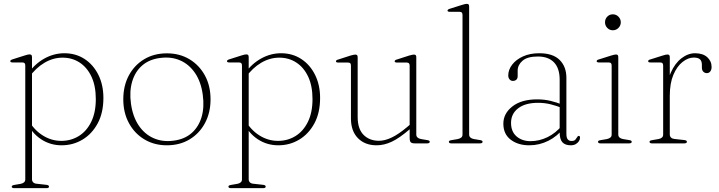

<svg xmlns="http://www.w3.org/2000/svg" viewBox="-20 -746 3742 999"><path d="M146.5 -449V-377.5V-375.5V187Q146.5 196.5 152.8 202.8Q159 209 170.5 210L220 215.5Q227.5 216 231.2 218.5Q235 221 235 225Q235 228.5 231.8 230.8Q228.5 233 222 233H53.5Q47.5 233 44.2 230.8Q41 228.5 41 225Q41 221.5 44.8 219.2Q48.5 217 55.5 216L87.5 210.5Q98.5 208.5 105 202.8Q111.5 197 111.5 187.5V-405Q111.5 -413.5 108 -417.2Q104.5 -421 96 -421H47Q39.5 -421 36.5 -422.8Q33.5 -424.5 33.5 -427.5Q33.5 -430.5 36.2 -433Q39 -435.5 46 -437.5L109 -457.5Q118.5 -460.5 124.2 -461.8Q130 -463 134 -463Q140.5 -463 143.5 -459.8Q146.5 -456.5 146.5 -449ZM130 -342.5 126 -363.5Q162 -414.5 211.5 -441.8Q261 -469 315 -469Q374 -469 419.8 -439.2Q465.5 -409.5 491.8 -356.8Q518 -304 518 -236.5Q518 -159 488.2 -104Q458.5 -49 409.2 -19.5Q360 10 300.5 10Q241.5 10 193.8 -21.5Q146 -53 120 -108.5L125.5 -126Q153.5 -73 199.8 -43Q246 -13 299 -13Q349 -13 389.8 -38Q430.5 -63 454.5 -111.8Q478.5 -160.5 478.5 -230.5Q478.5 -299 456 -347Q433.5 -395 394.5 -420.5Q355.5 -446 305.5 -446Q256.5 -446 211.5 -419.5Q166.5 -393 130 -342.5Z M848.5 -468.5Q914.5 -468.5 965.8 -437.8Q1017 -407 1046.2 -353.2Q1075.5 -299.5 1075.5 -229.5Q1075.5 -159.5 1046.5 -105.5Q1017.5 -51.5 966.5 -20.8Q915.5 10 848 10Q782.5 10 731.2 -20.8Q680 -51.5 650.8 -105.5Q621.5 -159.5 621.5 -229Q621.5 -299.5 650.2 -353.2Q679 -407 730.2 -437.8Q781.5 -468.5 848.5 -468.5ZM882.5 -14Q939.5 -21 976.5 -53.2Q1013.5 -85.5 1028.8 -136.8Q1044 -188 1035 -253Q1026 -320 995.2 -365.5Q964.5 -411 918 -431.5Q871.5 -452 814 -444.5Q757 -437.5 720 -405.5Q683 -373.5 667.8 -322Q652.5 -270.5 661.5 -206Q671 -139 701.5 -93.5Q732 -48 778.8 -27.2Q825.5 -6.5 882.5 -14Z M1274 -449V-377.5V-375.5V187Q1274 196.5 1280.2 202.8Q1286.5 209 1298 210L1347.5 215.5Q1355 216 1358.8 218.5Q1362.5 221 1362.5 225Q1362.5 228.5 1359.2 230.8Q1356 233 1349.5 233H1181Q1175 233 1171.8 230.8Q1168.5 228.5 1168.5 225Q1168.5 221.5 1172.2 219.2Q1176 217 1183 216L1215 210.5Q1226 208.5 1232.5 202.8Q1239 197 1239 187.5V-405Q1239 -413.5 1235.5 -417.2Q1232 -421 1223.5 -421H1174.5Q1167 -421 1164 -422.8Q1161 -424.5 1161 -427.5Q1161 -430.5 1163.8 -433Q1166.5 -435.5 1173.5 -437.5L1236.5 -457.5Q1246 -460.5 1251.8 -461.8Q1257.5 -463 1261.5 -463Q1268 -463 1271 -459.8Q1274 -456.5 1274 -449ZM1257.5 -342.5 1253.5 -363.5Q1289.5 -414.5 1339 -441.8Q1388.5 -469 1442.5 -469Q1501.5 -469 1547.2 -439.2Q1593 -409.5 1619.2 -356.8Q1645.5 -304 1645.5 -236.5Q1645.5 -159 1615.8 -104Q1586 -49 1536.8 -19.5Q1487.5 10 1428 10Q1369 10 1321.2 -21.5Q1273.5 -53 1247.5 -108.5L1253 -126Q1281 -73 1327.2 -43Q1373.5 -13 1426.5 -13Q1476.5 -13 1517.2 -38Q1558 -63 1582 -111.8Q1606 -160.5 1606 -230.5Q1606 -299 1583.5 -347Q1561 -395 1522 -420.5Q1483 -446 1433 -446Q1384 -446 1339 -419.5Q1294 -393 1257.5 -342.5Z M2111.5 -29.5V-79V-83.5V-404.5Q2111.5 -412.5 2108 -416.5Q2104.5 -420.5 2096 -420.5H2046.5Q2039.5 -420.5 2036.5 -422.2Q2033.5 -424 2033.5 -427Q2033.5 -430 2036.2 -432.5Q2039 -435 2045.5 -436.5L2109 -457Q2118.5 -459.5 2124.5 -460.8Q2130.5 -462 2134 -462Q2140.5 -462 2143.2 -458.8Q2146 -455.5 2146 -448.5V-46Q2146 -36.5 2152.5 -30.5Q2159 -24.5 2170.5 -22.5L2200.5 -17.5Q2208 -16.5 2212 -14.5Q2216 -12.5 2216 -8Q2216 -4.5 2212.5 -2.2Q2209 0 2202.5 0H2138.5Q2123 0 2117.2 -5.8Q2111.5 -11.5 2111.5 -29.5ZM1806 -130V-404.5Q1806 -412.5 1802.8 -416.5Q1799.5 -420.5 1790.5 -420.5H1741.5Q1734 -420.5 1731 -422.2Q1728 -424 1728 -427Q1728 -430 1730.8 -432.5Q1733.5 -435 1740.5 -436.5L1804 -457Q1813 -459.5 1819.2 -460.8Q1825.5 -462 1829 -462Q1835 -462 1838 -458.8Q1841 -455.5 1841 -448.5V-137Q1841 -75 1871.8 -44.2Q1902.5 -13.5 1952 -13.5Q1982.5 -13.5 2018.2 -30.5Q2054 -47.5 2099 -85.5L2123 -106L2136 -94L2110 -72Q2057.5 -27 2018 -8.5Q1978.5 10 1939.5 10Q1879 10 1842.5 -27Q1806 -64 1806 -130Z M2421 -712V-46Q2421 -36.5 2427.5 -30.5Q2434 -24.5 2445.5 -22.5L2475.5 -17.5Q2483 -16.5 2487 -14.5Q2491 -12.5 2491 -8Q2491 -4.5 2487.5 -2.2Q2484 0 2477.5 0H2328Q2322 0 2318.8 -2.2Q2315.5 -4.5 2315.5 -8Q2315.5 -12 2319.2 -14Q2323 -16 2330 -17L2362 -22.5Q2373.5 -25 2380 -30.5Q2386.5 -36 2386.5 -45.5V-668Q2386.5 -676.5 2383 -680.5Q2379.5 -684.5 2370.5 -684.5H2321.5Q2314.5 -684.5 2311.5 -686.2Q2308.5 -688 2308.5 -690.5Q2308.5 -693.5 2311.2 -696Q2314 -698.5 2320.5 -700.5L2384 -720.5Q2393.5 -723.5 2399.5 -724.8Q2405.5 -726 2409 -726Q2415.5 -726 2418.2 -722.8Q2421 -719.5 2421 -712Z M2892 -57V-66V-71V-331Q2892 -390.5 2862.8 -421.2Q2833.5 -452 2778.5 -452Q2724 -452 2698.8 -430Q2673.5 -408 2673.5 -378.5V-350Q2673.5 -337.5 2666.5 -331.2Q2659.5 -325 2648.5 -325Q2638 -325 2631.2 -333.2Q2624.5 -341.5 2624.5 -353.5Q2624.5 -383 2644.8 -409.5Q2665 -436 2701.2 -452.5Q2737.5 -469 2786 -469Q2857 -469 2892 -434Q2927 -399 2927 -341V-50Q2927 -29 2934.2 -20.8Q2941.5 -12.5 2953 -12.5Q2968 -12.5 2973.5 -19Q2979 -25.5 2982.5 -31.5Q2984.5 -34.5 2986.2 -36.8Q2988 -39 2991.5 -39Q2994.5 -39 2996.2 -36.8Q2998 -34.5 2998 -30Q2998 -20.5 2992.2 -11.5Q2986.5 -2.5 2975.8 3.8Q2965 10 2949.5 10Q2920.5 10 2906.2 -5.8Q2892 -21.5 2892 -57ZM2599 -102.5Q2599 -155.5 2646 -192.2Q2693 -229 2775 -229Q2812.5 -229 2845.2 -221Q2878 -213 2904.5 -202L2902.5 -185Q2875.5 -195.5 2845.2 -203.2Q2815 -211 2779.5 -211Q2713 -211 2676 -182.5Q2639 -154 2639 -106.5Q2639 -61 2667.8 -36.2Q2696.5 -11.5 2740.5 -11.5Q2786 -11.5 2829 -32.5Q2872 -53.5 2905 -94L2914 -81Q2881 -37.5 2833.8 -13.8Q2786.5 10 2734 10Q2675.5 10 2637.2 -19.2Q2599 -48.5 2599 -102.5Z M3197 -449V-46Q3197 -36.5 3203.5 -30.5Q3210 -24.5 3221.5 -22.5L3251.5 -17.5Q3259 -16.5 3263 -14.5Q3267 -12.5 3267 -8Q3267 -4.5 3263.5 -2.2Q3260 0 3253.5 0H3104Q3098 0 3094.8 -2.2Q3091.5 -4.5 3091.5 -8Q3091.5 -12 3095.2 -14Q3099 -16 3106 -17L3138 -22.5Q3149.5 -25 3156 -30.5Q3162.5 -36 3162.5 -45.5V-405Q3162.5 -413 3159 -417Q3155.5 -421 3146.5 -421H3097.5Q3090.5 -421 3087.5 -422.8Q3084.5 -424.5 3084.5 -427.5Q3084.5 -430.5 3087.2 -433Q3090 -435.5 3096.5 -437L3160 -457Q3169.5 -460 3175.5 -461.2Q3181.5 -462.5 3185 -462.5Q3191.5 -462.5 3194.2 -459.2Q3197 -456 3197 -449ZM3168.5 -588.5Q3151.5 -588.5 3139.8 -600.8Q3128 -613 3128 -630Q3128 -647.5 3139.8 -659.5Q3151.5 -671.5 3168.5 -671.5Q3186 -671.5 3198 -659.2Q3210 -647 3210 -630Q3210 -613 3198 -600.8Q3186 -588.5 3168.5 -588.5Z M3449 -252.5Q3449 -320 3470.5 -368.5Q3492 -417 3526 -443Q3560 -469 3596.5 -469Q3637 -469 3659.8 -448.5Q3682.5 -428 3682.5 -397.5Q3682.5 -383.5 3675.8 -374.5Q3669 -365.5 3658 -365.5Q3647 -365.5 3639.5 -373Q3632 -380.5 3632 -394V-408.5Q3632 -428 3622.2 -437.2Q3612.5 -446.5 3589.5 -446.5Q3560.5 -446.5 3531.5 -423.8Q3502.5 -401 3483.8 -357Q3465 -313 3465 -247.5ZM3465 -449V-324V-46Q3465 -36.5 3471.5 -30.2Q3478 -24 3489 -23L3538.5 -17.5Q3546 -17 3550 -14.8Q3554 -12.5 3554 -8Q3554 -4.5 3550.5 -2.2Q3547 0 3540.5 0H3372Q3366 0 3362.8 -2.2Q3359.5 -4.5 3359.5 -8Q3359.5 -12 3363.2 -14Q3367 -16 3374 -17L3406 -22.5Q3417.5 -24.5 3424 -30.2Q3430.5 -36 3430.5 -45.5V-405Q3430.5 -413 3427 -417Q3423.5 -421 3414.5 -421H3365.5Q3358 -421 3355.2 -422.8Q3352.5 -424.5 3352.5 -427.5Q3352.5 -430.5 3355 -433Q3357.5 -435.5 3364.5 -437L3428 -457Q3437 -460 3443 -461.2Q3449 -462.5 3453 -462.5Q3459 -462.5 3462 -459.2Q3465 -456 3465 -449Z"/></svg>

Font: Fraunces Thin
Style: Regular
Weight: 250
Version: Version 1.000;[b76b70a41]